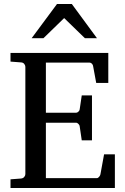

<svg xmlns="http://www.w3.org/2000/svg" viewBox="-20 -934 623 954"><path d="M461.9 -744.1H401.9L298.8 -844.2L195.8 -744.1H137.2L263.2 -914.1H336.9ZM550.8 0H32.2V-43L84 -46.9Q94.7 -47.9 100.3 -54.7Q106 -61.5 106 -68.8V-602.1Q106 -609.4 100.3 -616.5Q94.7 -623.5 84 -624L32.2 -627.9V-670.9H518.1V-522H458L442.9 -604Q442.4 -611.3 437 -617.2Q431.6 -623 424.8 -623H208V-374H357.9Q364.7 -374 370.4 -379.9Q376 -385.7 376 -391.1L386.2 -460H437V-236.8H386.2L376 -306.2Q376 -311.5 370.1 -317.9Q364.3 -324.2 357.9 -324.2H208V-48.8H460.9Q467.3 -48.8 472.9 -55.9Q478.5 -63 479 -67.9L497.1 -167H550.8Z"/></svg>

Font: Abyssinica SIL
Style: Regular
Weight: 400
Designer: Victor Gaultney and Lorna Evans
Foundry: SIL International
Version: Version 2.100